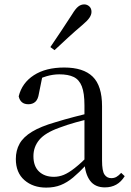

<svg xmlns="http://www.w3.org/2000/svg" viewBox="-20 -838 597 873"><path d="M190 15Q130 15 91 -19Q52 -53 52 -115Q52 -154 69 -184.5Q86 -215 125.5 -239Q165 -263 231 -282Q273 -295 319 -307Q365 -319 405 -328V-303Q365 -293 324 -281.5Q283 -270 249 -257Q185 -234 158.5 -202Q132 -170 132 -128Q132 -82 157.5 -58Q183 -34 225 -34Q248 -34 270 -43Q292 -52 320 -74Q348 -96 386 -134L395 -87H371Q340 -54 312.5 -31Q285 -8 256 3.5Q227 15 190 15ZM457 14Q412 14 389.5 -16.5Q367 -47 364 -100V-103V-359Q364 -415 352 -445.5Q340 -476 315 -488Q290 -500 250 -500Q221 -500 192 -491.5Q163 -483 130 -465L173 -492L157 -413Q153 -386 140.5 -375Q128 -364 109 -364Q73 -364 65 -400Q80 -461 134 -496Q188 -531 272 -531Q359 -531 401.5 -489.5Q444 -448 444 -355V-108Q444 -61 455 -44.5Q466 -28 486 -28Q499 -28 509 -33.5Q519 -39 531 -52L547 -37Q531 -11 508.5 1.5Q486 14 457 14ZM209 -624Q234 -661 258.5 -697.5Q283 -734 308 -773Q323 -798 335.5 -808Q348 -818 363 -818Q376 -818 386 -809Q396 -800 396 -784Q396 -771 386.5 -757Q377 -743 353 -723Q321 -696 290 -667.5Q259 -639 228 -610Z"/></svg>

Font: Noto Serif SC
Style: Regular
Weight: 400
Designer: Ryoko NISHIZUKA 西塚涼子 (kana & ideographs); Frank Grießhammer (Latin, Greek & Cyrillic); Wenlong ZHANG 张文龙 (bopomofo); San
Foundry: Adobe
Version: Version 2.002-H1;hotconv 1.1.0;makeotfexe 2.6.0